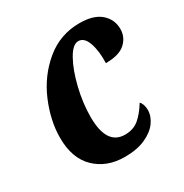

<svg xmlns="http://www.w3.org/2000/svg" viewBox="-135 -653 737 770"><g transform="rotate(-30 233.5 -268.0)"><path d="M39 -186Q39 -265 74.5 -349Q110 -433 178 -489.5Q246 -546 336 -546Q401 -546 434 -517Q467 -488 467 -444Q467 -406 438.5 -380Q410 -354 348 -354Q350 -410 336.5 -448Q323 -486 296 -486Q270 -486 245 -441.5Q220 -397 203.5 -329Q187 -261 187 -197Q187 -67 272 -67Q311 -67 337 -89Q363 -111 386 -149Q392 -144 396 -132.5Q400 -121 400 -108Q400 -79 380.5 -52Q361 -25 322 -7.5Q283 10 227 10Q144 10 91.5 -40.5Q39 -91 39 -186Z"/></g></svg>

Font: Noto Serif CondExtraBold
Style: Italic
Weight: 800
Width: 3
Italic angle: -12°
Designer: Monotype Design Team
Foundry: Monotype Imaging Inc.
Version: Version 1.001